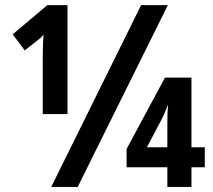

<svg xmlns="http://www.w3.org/2000/svg" viewBox="-20 -734 838 754"><path d="M181.2 0 534.2 -713.9H639.2L285.2 0ZM147.9 -286.1V-495.1Q147.9 -511.7 148.2 -528.3Q148.4 -544.9 148.9 -562.3Q149.4 -579.6 150.9 -598.1Q144.5 -590.3 138.4 -584.7Q132.3 -579.1 127 -575.2L77.1 -536.1L29.8 -599.1L166 -713.9H245.1V-286.1ZM637.2 0V-77.1H477.1V-148.9L627.9 -429.2H731.9V-155.8H784.2V-77.1H731.9V0ZM557.1 -155.8H637.2V-253.9Q637.2 -273.9 637.9 -292Q638.7 -310.1 640.1 -324.2Q633.3 -306.2 627.2 -291.7Q621.1 -277.3 615.2 -266.1Z"/></svg>

Font: Open Sans Condensed
Style: Regular
Weight: 400
Width: 3
Designer: Monotype Design Team
Foundry: Monotype Imaging Inc.
Version: Version 3.000